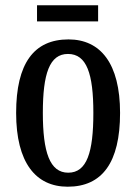

<svg xmlns="http://www.w3.org/2000/svg" viewBox="-20 -696 515 726"><path d="M120 -615H351V-676H120ZM236 10C366 10 434 -81 434 -269C434 -456 360 -547 239 -547C108 -547 41 -456 41 -269C41 -81 115 10 236 10ZM238 -43C168 -43 142 -121 142 -269C142 -417 167 -492 237 -492C308 -492 333 -417 333 -269C333 -121 309 -43 238 -43Z"/></svg>

Font: Noto Serif Bengali ExtraCondensed Medium
Style: Regular
Weight: 500
Width: 2
Designer: Juan Bruce, Universal Thirst, Indian Type Foundry and the Monotype Design Team.
Foundry: Monotype Imaging Inc.
Version: Version 2.003